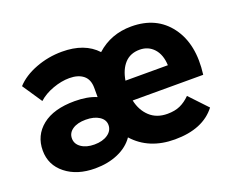

<svg xmlns="http://www.w3.org/2000/svg" viewBox="-88 -649 988 808"><g transform="rotate(-20 405.5 -245.0)"><path d="M214.8 9.8Q134.3 9.8 83.3 -30.8Q32.2 -71.3 32.2 -136.2Q32.2 -203.6 83.5 -244.9Q134.8 -286.1 229 -286.1Q286.6 -286.1 326.2 -269V-310.1Q326.2 -348.1 303.2 -366.5Q280.3 -384.8 241.2 -384.8Q205.6 -384.8 167 -370.8Q128.4 -356.9 102.1 -333L43 -420.9Q75.7 -457 132.1 -478.5Q188.5 -500 250 -500Q351.1 -500 404.8 -441.9Q469.2 -500 560.1 -500Q672.9 -500 732.9 -419.2Q793 -338.4 775.9 -205.1H460Q469.7 -159.2 500.2 -130.6Q530.8 -102.1 579.1 -102.1Q612.3 -102.1 636 -112.8Q659.7 -123.5 681.2 -145L755.9 -65.9Q697.8 9.8 571.8 9.8Q456.1 9.8 388.2 -65.9Q363.3 -29.8 317.9 -10Q272.5 9.8 214.8 9.8ZM560.1 -396Q518.1 -396 492.9 -368.7Q467.8 -341.3 460 -293.9H649.9Q647.9 -341.8 623.3 -368.9Q598.6 -396 560.1 -396ZM246.1 -85.9Q282.7 -85.9 305.9 -101.8Q329.1 -117.7 329.1 -143.1Q329.1 -167 306.2 -181.9Q283.2 -196.8 246.1 -196.8Q209 -196.8 187 -181.9Q165 -167 165 -142.1Q165 -117.2 187.5 -101.6Q210 -85.9 246.1 -85.9Z"/></g></svg>

Font: SUSE
Style: Bold
Weight: 700
Designer: Rene Bieder
Foundry: SUSE
Version: Version 1.000